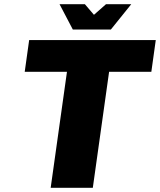

<svg xmlns="http://www.w3.org/2000/svg" viewBox="-20 -890 758 910"><path d="M718.3 -700.2 697.3 -549.8H497.1L419.9 0H220.2L297.4 -549.8H97.2L118.2 -700.2ZM602.1 -870.1 505.4 -750H325.2L262.2 -870.1H382.3L425.3 -819.8L482.4 -870.1Z"/></svg>

Font: Fivo Sans Heavy
Style: Regular
Weight: 900
Designer: Alexander Slobzheninov
Foundry: Alexander Slobzheninov
Version: 1.0